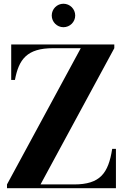

<svg xmlns="http://www.w3.org/2000/svg" viewBox="-20 -982 666 1002"><path d="M250 -901C250 -867.5 277.5 -840 311 -840C345 -840 372.5 -867.5 372.5 -901C372.5 -935 345 -962.5 311 -962.5C277.5 -962.5 250 -935 250 -901ZM38.5 -750V-565H58C78 -672 120.5 -730.5 257 -730.5H401.5L16.5 -19.5V0H585V-205H565.5C545.5 -78 503 -19.5 366.5 -19.5H191.5L576.5 -730.5V-750Z"/></svg>

Font: Bodoni* 11pt
Style: Bold
Weight: 700
Version: Version 2.3